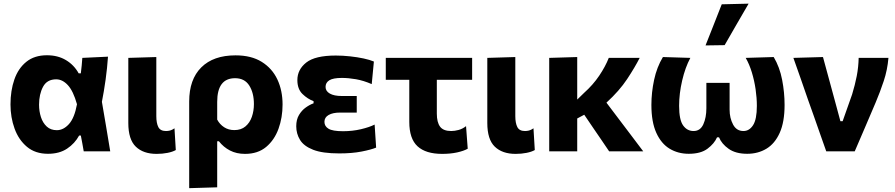

<svg xmlns="http://www.w3.org/2000/svg" viewBox="-20 -808 4779 1025"><path d="M236 13Q168.5 13 124 -24.2Q79.5 -61.5 57.8 -121.5Q36 -181.5 36 -250.5Q36 -324.5 56.8 -384Q77.5 -443.5 120.8 -478.2Q164 -513 230.5 -513Q289 -513 332.2 -487Q375.5 -461 400 -416.5H411.5Q414.5 -438 416.2 -458.5Q418 -479 419.5 -499L556.5 -505.5Q552.5 -445.5 543.8 -382.8Q535 -320 524 -264.5Q535.5 -198.5 546.5 -132.5Q557 -66 568.5 0H427Q423 -21 419.5 -42.5Q415.5 -63.5 411.5 -84.5H402.5Q379.5 -42 338.2 -14.5Q297 13 236 13ZM283.5 -113Q318.5 -113 348 -145.5Q377.5 -178 391 -251.5Q371 -322.5 342.2 -353.5Q313.5 -384.5 280 -384.5Q231 -384.5 209.8 -344.8Q188.5 -305 188.5 -249Q188.5 -214 198.5 -183Q208.5 -152 229.5 -132.5Q250.5 -113 283.5 -113Z M816 13.5Q745 13.5 705 -25Q665 -63.5 665 -151.5V-499L814.5 -503.5V-188Q814.5 -151 825.2 -129.8Q836 -108.5 866 -108.5Q877 -108.5 887.8 -111.2Q898.5 -114 911.5 -123L918.5 -7Q902 2.5 874.8 8Q847.5 13.5 816 13.5Z M990 196.5V-266Q990 -384 1054.5 -448.2Q1119 -512.5 1237.5 -512.5Q1321.5 -512.5 1377.2 -477.8Q1433 -443 1460.8 -383.8Q1488.5 -324.5 1488.5 -250Q1488.5 -180.5 1466.8 -120.5Q1445 -60.5 1400.8 -23.5Q1356.5 13.5 1288 13.5Q1242.5 13.5 1207.8 -4.5Q1173 -22.5 1148.5 -54H1139.5V192ZM1231 -113.5Q1267 -113.5 1290.2 -133Q1313.5 -152.5 1324.5 -184.2Q1335.5 -216 1335.5 -252.5Q1335.5 -312 1310.8 -351.2Q1286 -390.5 1235 -390.5Q1139.5 -390.5 1139.5 -264V-169.5Q1153 -144 1176.5 -128.8Q1200 -113.5 1231 -113.5Z M1791 11Q1701.5 11 1651.8 -8.5Q1602 -28 1581.8 -61Q1561.5 -94 1561.5 -134Q1561.5 -169.5 1576.2 -194.2Q1591 -219 1612.5 -234.2Q1634 -249.5 1654 -256.5V-268Q1622.5 -279.5 1595 -306Q1567.5 -332.5 1567.5 -380.5Q1567.5 -436.5 1614.8 -474Q1662 -511.5 1772.5 -511.5Q1810 -511.5 1849 -507.2Q1888 -503 1921.5 -495.8Q1955 -488.5 1976 -479.5L1964.5 -359Q1920.5 -378 1880.5 -385Q1840.5 -392 1805 -392Q1758.5 -392 1738.2 -379.5Q1718 -367 1718 -344Q1718 -321.5 1740.8 -308.5Q1763.5 -295.5 1804.5 -295.5H1884.5V-207H1795Q1757 -207 1734.5 -194.2Q1712 -181.5 1712 -157.5Q1712 -134 1733.8 -120.8Q1755.5 -107.5 1811.5 -107.5Q1861.5 -107.5 1907 -118.2Q1952.5 -129 1980 -143L1988 -20Q1961.5 -9 1910.5 1Q1859.5 11 1791 11Z M2340.5 13.5Q2253 13.5 2209 -27Q2165 -67.5 2165 -157.5V-382H2039.5V-499H2500.5V-382H2312V-201.5Q2312 -155.5 2329.2 -132Q2346.5 -108.5 2389 -108.5Q2407 -108.5 2428.2 -114.2Q2449.5 -120 2468 -134.5L2477 -14Q2455.5 -2 2420 5.8Q2384.5 13.5 2340.5 13.5Z M2732.5 13.5Q2661.5 13.5 2621.5 -25Q2581.5 -63.5 2581.5 -151.5V-499L2731 -503.5V-188Q2731 -151 2741.8 -129.8Q2752.5 -108.5 2782.5 -108.5Q2793.5 -108.5 2804.2 -111.2Q2815 -114 2828 -123L2835 -7Q2818.5 2.5 2791.2 8Q2764 13.5 2732.5 13.5Z M2912 0V-499L3061.5 -503.5V-276.5L3098.5 -312.5Q3146 -355 3179 -404Q3212 -453 3230 -499H3395Q3370 -449.5 3328.2 -386.2Q3286.5 -323 3217.5 -260L3282.5 -174Q3312.5 -134.5 3346.5 -89.5Q3380.5 -44 3414 0H3232Q3211.5 -30 3192 -59Q3172.5 -87.5 3152 -117.5L3099 -195.5L3061.5 -175.5V0Z M3657 13Q3600 13 3555 -14Q3510 -41 3483.8 -98.8Q3457.5 -156.5 3457.5 -248Q3457.5 -314 3472 -381.8Q3486.5 -449.5 3519 -503.5L3665.5 -499Q3638 -448 3621.8 -378.2Q3605.5 -308.5 3605.5 -243Q3605.5 -168 3627 -138.2Q3648.5 -108.5 3682.5 -108.5Q3718.5 -108.5 3734.8 -144.5Q3751 -180.5 3751 -230V-365.5H3875V-222.5Q3875 -178 3893.5 -143.2Q3912 -108.5 3949 -108.5Q3980 -108.5 4000.2 -139.5Q4020.5 -170.5 4020.5 -243Q4020.5 -285 4013.8 -331.5Q4007 -378 3993.8 -421.5Q3980.5 -465 3961 -499L4110.5 -503.5Q4142.5 -449.5 4155.5 -381.8Q4168.5 -314 4168.5 -248Q4168.5 -156.5 4142.5 -98.8Q4116.5 -41 4071.5 -14Q4026.5 13 3969 13Q3907.5 13 3870 -13.5Q3832.5 -40 3818.5 -75H3808Q3793.5 -41.5 3757.2 -14.2Q3721 13 3657 13ZM3746.5 -565.5Q3768 -620.5 3790 -675.5Q3811.5 -730.5 3833 -785L3976.5 -788.5Q3943.5 -731.5 3911.5 -676.5Q3879.5 -621 3848.5 -567Z M4391 0Q4374.5 -47 4357.5 -95Q4340.5 -143 4324.5 -189L4293 -277.5Q4274 -332.5 4254.5 -388.5Q4234.5 -444 4215.5 -499L4373.5 -503.5Q4389 -447 4408.5 -375Q4428 -302.5 4446 -237L4466.5 -161H4478.5L4529 -304Q4544.5 -354.5 4553.8 -402.2Q4563 -450 4564 -499H4723Q4717.5 -434.5 4698 -375.8Q4678.5 -317 4655 -261.5Q4627 -196 4598.8 -129.8Q4570.5 -63.5 4543 0Z"/></svg>

Font: Heraclito
Style: Bold
Weight: 700
Designer: Kostas Bartsokas (font) & Cristiano Sobral (main changes)
Foundry: Kostas Bartsokas (font) & Cristiano Sobral (main changes)
Version: Version 1.00;July 8, 2020;FontCreator 13.0.0.2655 64-bit